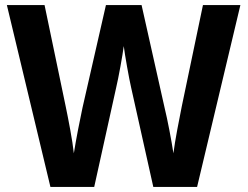

<svg xmlns="http://www.w3.org/2000/svg" viewBox="-20 -734 972 754"><path d="M924 -714H777L694 -317C684 -267 667 -181 661 -132C654 -180 637 -268 627 -308L536 -714H396L304 -311C295 -270 278 -183 270 -132C265 -181 248 -268 238 -316L155 -714H7L178 0H350L436 -389C445 -426 462 -520 466 -553C470 -520 487 -424 495 -390L582 0H754Z"/></svg>

Font: Noto Sans Display
Style: Bold
Weight: 700
Designer: Monotype Design Team
Foundry: Monotype Imaging Inc.
Version: Version 1.900